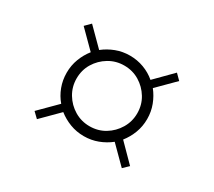

<svg xmlns="http://www.w3.org/2000/svg" viewBox="-104 -819 1007 905"><g transform="rotate(30 400.0 -367.0)"><path d="M400 -148Q360 -148 324.5 -161.5Q289 -175 260 -198L169 -107L140 -135L232 -227Q208 -255 194.5 -291Q181 -327 181 -367Q181 -407 194.5 -442.5Q208 -478 231 -507L140 -598L169 -627L260 -536Q289 -559 324.5 -572.5Q360 -586 400 -586Q440 -586 476 -572.5Q512 -559 540 -535L631 -627L660 -598L569 -507Q592 -478 605.5 -442.5Q619 -407 619 -367Q619 -327 605.5 -291.5Q592 -256 569 -227L660 -135L631 -107L540 -198Q511 -175 475.5 -161.5Q440 -148 400 -148ZM400 -202Q446 -202 483 -224.5Q520 -247 542.5 -284.5Q565 -322 565 -367Q565 -413 542.5 -450Q520 -487 483 -509.5Q446 -532 400 -532Q355 -532 317.5 -509.5Q280 -487 257.5 -450Q235 -413 235 -367Q235 -322 257.5 -284.5Q280 -247 317.5 -224.5Q355 -202 400 -202Z"/></g></svg>

Font: Zen Antique
Style: Regular
Weight: 400
Designer: Yoshimichi Ohira
Foundry: Positype
Version: Version 1.001